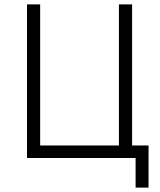

<svg xmlns="http://www.w3.org/2000/svg" viewBox="-20 -720 731 875"><path d="M598 135H657V-57H582V-700H522V-57H163V-700H103V0H598Z"/></svg>

Font: Fixel Text Light
Style: Regular
Weight: 300
Width: 4
Designer: AlfaBravo + MacPaw
Foundry: Kyrylo Tkachov, Marchela Mozhyna, Serhii Makarenko, Maria Weinstein, Zakhar Kryvoshyya
Version: Version 1.211